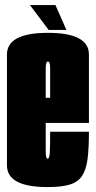

<svg xmlns="http://www.w3.org/2000/svg" viewBox="-20 -736 380 760"><path d="M168.5 4.5Q7.5 4.5 7.5 -81.5V-520Q7.5 -606 169.8 -606Q332 -606 332 -520V-249.5H161V-136.5Q161 -108 168.5 -108Q175.5 -108 177 -130.2Q178.5 -152.5 178.5 -214.5H332Q332 -149 326.5 -106.2Q321 -63.5 304.5 -39.2Q288 -15 255.5 -5.2Q223 4.5 168.5 4.5ZM161 -349H178.5V-465Q178.5 -492.5 169.8 -492.5Q161 -492.5 161 -465ZM172.5 -617.5 98.5 -716H199.5L243 -617.5Z"/></svg>

Font: Anybody UltraCondensed ExtraBold
Style: Regular
Weight: 800
Width: 1
Designer: Tyler Finck
Foundry: Etcetera Type Company
Version: Version 1.010; ttfautohint (v1.8.3) -l 8 -r 50 -G 200 -x 14 